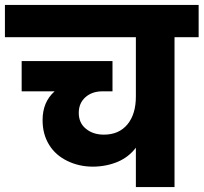

<svg xmlns="http://www.w3.org/2000/svg" viewBox="-37 -760 827 780"><path d="M770 -740C770 -740 -17 -740 -17 -740C-17 -740 -17 -609 -17 -609C-17 -609 515 -609 515 -609C515 -609 515 -368 515 -368C515 -368 515 -368 515 -368C515 -321 504 -283 481 -255C458 -227 426 -213 385 -213C385 -213 385 -213 385 -213C356 -213 331 -221 312 -237C293 -252 283 -274 283 -301C283 -301 283 -301 283 -301C283 -328 292 -349 310 -365C328 -381 351 -389 379 -389C379 -389 420 -389 420 -389C420 -389 420 -512 420 -512C420 -512 51 -512 51 -512C51 -512 51 -389 51 -389C51 -389 185 -389 185 -389C185 -389 185 -389 185 -389C152 -360 136 -321 136 -272C136 -272 136 -272 136 -272C136 -233 145 -200 163 -171C181 -142 206 -121 237 -106C268 -91 302 -83 340 -83C340 -83 340 -83 340 -83C377 -83 411 -90 442 -103C472 -116 496 -135 515 -160C515 -160 515 0 515 0C515 0 672 0 672 0C672 0 672 -609 672 -609C672 -609 770 -609 770 -609C770 -609 770 -740 770 -740Z"/></svg>

Font: Girnar Poppins
Style: Bold
Weight: 500
Designer: Ninad Kale (Devanagari), Jonny Pinhorn (Latin)
Foundry: Indian Type Foundry
Version: ""